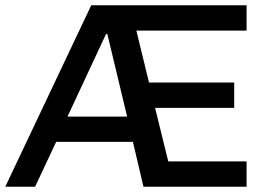

<svg xmlns="http://www.w3.org/2000/svg" viewBox="-31 -708 1011 728"><path d="M315 -688 -11 0H102L182 -170H473L513 0H904V-96H607L557 -299H857V-395H534L486 -592H904V-688ZM451 -266H225L371 -579H376Z"/></svg>

Font: Saira UNSAM Medium
Style: Regular
Weight: 500
Designer: Hector Gatti with collaboration of the Omnibus-Type team
Foundry: Omnibus-Type
Version: Version 0.072;PS 000.072;hotconv 1.0.88;makeotf.lib2.5.64775